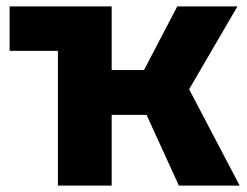

<svg xmlns="http://www.w3.org/2000/svg" viewBox="-20 -580 773 600"><path d="M10 -421V-560H329V-361H430L534 -560H722L571 -301L729 0H539L438 -221H329V0H161V-421Z"/></svg>

Font: Tektur
Style: Bold
Weight: 700
Designer: Adam Jagosz
Foundry: Adam Jagosz
Version: Version 1.005;gftools[0.9.30]